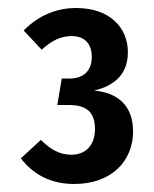

<svg xmlns="http://www.w3.org/2000/svg" viewBox="-20 -769 384 479"><path d="M170 -749C120 -749 76 -730 39 -693L84 -645C108 -667 131 -679 159 -679C190 -679 209 -661 209 -627C209 -592 188 -573 153 -573H134L123 -507H152C194 -507 217 -491 217 -447C217 -406 193 -383 158 -383C130 -383 107 -395 82 -420L32 -374C62 -335 105 -310 165 -310C261 -310 312 -370 312 -441C312 -506 273 -538 215 -543C273 -557 299 -590 299 -639C299 -699 255 -749 170 -749Z"/></svg>

Font: Fira Sans Condensed Medium
Style: Regular
Weight: 500
Width: 3
Designer: Carrois Corporate & Edenspiekermann AG
Foundry: Carrois Corporate GbR & Edenspiekermann AG
Version: Version 4.202;PS 004.202;hotconv 1.0.88;makeotf.lib2.5.64775